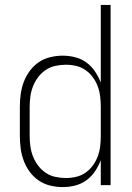

<svg xmlns="http://www.w3.org/2000/svg" viewBox="-20 -755 540 783"><path d="M236 8Q211 8 185.5 2Q160 -4 138.5 -18.5Q117 -33 101.5 -54Q86 -75 77 -99Q68 -123 64.5 -148.5Q61 -174 61 -200V-320Q61 -346 64.5 -371.5Q68 -397 77 -421Q86 -445 101.5 -466Q117 -487 138.5 -501.5Q160 -516 185.5 -522Q211 -528 236 -528Q262 -528 287 -521.5Q312 -515 332.5 -500Q353 -485 367.5 -463.5Q382 -442 391 -418V-735H431V0H391V-102Q382 -78 367.5 -56.5Q353 -35 332.5 -20Q312 -5 287 1.5Q262 8 236 8ZM249 -29Q270 -29 291 -34Q312 -39 329 -51Q346 -63 358.5 -80Q371 -97 378.5 -117Q386 -137 388.5 -158Q391 -179 391 -200V-320Q391 -341 388.5 -362Q386 -383 378.5 -403Q371 -423 358.5 -440Q346 -457 329 -469Q312 -481 291 -486Q270 -491 249 -491Q228 -491 206.5 -486.5Q185 -482 167 -470Q149 -458 136 -441Q123 -424 115 -404Q107 -384 104 -362.5Q101 -341 101 -320V-200Q101 -179 104 -157.5Q107 -136 115 -116Q123 -96 136 -79Q149 -62 167 -50Q185 -38 206.5 -33.5Q228 -29 249 -29Z"/></svg>

Font: Iosevka SS18 Extralight
Style: Regular
Weight: 200
Monospace: yes
Designer: Belleve Invis
Foundry: Belleve Invis
Version: Version 25.1.1; ttfautohint (v1.8.4)